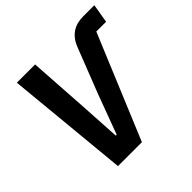

<svg xmlns="http://www.w3.org/2000/svg" viewBox="-176 -862 1027 1027"><g transform="rotate(-45 337.0 -349.0)"><path d="M336 0 582 -591H656L674 -698H590C526 -698 477 -670 451 -601L351 -345L269 -124H262L249 -345L226 -698H88L155 0Z"/></g></svg>

Font: IBM Plex Mono SmBld
Style: Italic
Weight: 600
Italic angle: -9.5°
Monospace: yes
Designer: Mike Abbink, Paul van der Laan, Pieter van Rosmalen
Foundry: Bold Monday
Version: Version 2.004